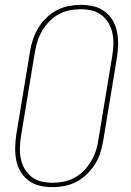

<svg xmlns="http://www.w3.org/2000/svg" viewBox="-20 -763 540 791"><path d="M196 8Q169 8 143.5 2Q118 -4 98 -19Q78 -34 65 -55.5Q52 -77 47 -102.5Q42 -128 42.5 -154.5Q43 -181 47 -208L104 -553Q108 -578 116.5 -602.5Q125 -627 138.5 -649Q152 -671 171.5 -690Q191 -709 214 -721Q237 -733 262.5 -738Q288 -743 313 -743Q340 -743 365.5 -737Q391 -731 411 -716Q431 -701 444 -679.5Q457 -658 462 -632.5Q467 -607 466.5 -580.5Q466 -554 462 -527L405 -182Q401 -157 393 -132.5Q385 -108 371 -86Q357 -64 337.5 -45Q318 -26 295 -14Q272 -2 246.5 3Q221 8 196 8ZM197 -10Q219 -10 242 -14.5Q265 -19 286.5 -30.5Q308 -42 325 -59.5Q342 -77 354.5 -97.5Q367 -118 374.5 -140Q382 -162 385 -185L442 -530Q446 -554 447 -578Q448 -602 443.5 -624.5Q439 -647 428 -666.5Q417 -686 399.5 -700Q382 -714 359 -719.5Q336 -725 312 -725Q290 -725 267 -720.5Q244 -716 222.5 -704.5Q201 -693 184 -675.5Q167 -658 154.5 -637.5Q142 -617 135 -595Q128 -573 124 -550L67 -205Q63 -181 62 -157Q61 -133 65.5 -110.5Q70 -88 81 -68.5Q92 -49 109.5 -35Q127 -21 150 -15.5Q173 -10 197 -10Z"/></svg>

Font: Iosevka Curly Slab Thin
Style: Italic
Weight: 100
Italic angle: -9°
Monospace: yes
Designer: Belleve Invis
Foundry: Belleve Invis
Version: Version 22.1.2; ttfautohint (v1.8.4)